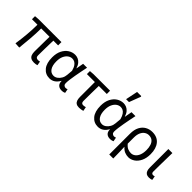

<svg xmlns="http://www.w3.org/2000/svg" viewBox="74 -1685 2797 2797"><g transform="rotate(45 1472.0 -286.5)"><path d="M488 9Q449 9 425 -5Q401 -19 390.5 -46Q380 -73 380 -113Q380 -132 380.5 -166.5Q381 -201 381.5 -244.5Q382 -288 382.5 -333Q383 -378 384 -418H212Q212 -316 203 -206.5Q194 -97 183 5L100 0Q116 -103 125.5 -211.5Q135 -320 135 -418H22V-481L92 -486H561V-418H463Q462 -377 460.5 -330Q459 -283 458.5 -238.5Q458 -194 457.5 -159Q457 -124 457 -107Q457 -82 469 -70.5Q481 -59 505 -59Q511 -59 520 -60.5Q529 -62 541 -64L552 -1Q540 3 524 6Q508 9 488 9Z M809 12Q726 12 674 -51.5Q622 -115 622 -234Q622 -318 652 -377Q682 -436 730.5 -467Q779 -498 835 -498Q865 -498 894.5 -485.5Q924 -473 947.5 -445Q971 -417 985 -371H987L1008 -486H1089Q1079 -438 1068.5 -385.5Q1058 -333 1049 -281.5Q1040 -230 1034 -185Q1028 -140 1028 -107Q1028 -82 1042.5 -69Q1057 -56 1076 -56Q1085 -56 1094 -58.5Q1103 -61 1110 -64L1122 -1Q1112 4 1096.5 8Q1081 12 1059 12Q1016 12 989.5 -12Q963 -36 963 -87H960Q905 12 809 12ZM826 -57Q858 -57 887 -77.5Q916 -98 935.5 -132.5Q955 -167 958 -208L966 -299Q952 -352 932 -380Q912 -408 889.5 -418.5Q867 -429 844 -429Q809 -429 778 -407Q747 -385 727 -342Q707 -299 707 -235Q707 -151 739 -104Q771 -57 826 -57Z M1417 9Q1380 9 1358 -5Q1336 -19 1326.5 -46Q1317 -73 1317 -113V-419H1153V-481L1223 -486H1563V-419H1398Q1396 -337 1395 -258.5Q1394 -180 1394 -107Q1394 -82 1404.5 -70.5Q1415 -59 1435 -59Q1447 -59 1458.5 -61.5Q1470 -64 1483 -67L1495 -3Q1480 1 1459.5 5Q1439 9 1417 9Z M1806 12Q1723 12 1671 -51.5Q1619 -115 1619 -234Q1619 -318 1649 -377Q1679 -436 1727.5 -467Q1776 -498 1832 -498Q1862 -498 1891.5 -485.5Q1921 -473 1944.5 -445Q1968 -417 1982 -371H1984L2005 -486H2086Q2076 -438 2065.5 -385.5Q2055 -333 2046 -281.5Q2037 -230 2031 -185Q2025 -140 2025 -107Q2025 -82 2039.5 -69Q2054 -56 2073 -56Q2082 -56 2091 -58.5Q2100 -61 2107 -64L2119 -1Q2109 4 2093.5 8Q2078 12 2056 12Q2013 12 1986.5 -12Q1960 -36 1960 -87H1957Q1902 12 1806 12ZM1823 -57Q1855 -57 1884 -77.5Q1913 -98 1932.5 -132.5Q1952 -167 1955 -208L1963 -299Q1949 -352 1929 -380Q1909 -408 1886.5 -418.5Q1864 -429 1841 -429Q1806 -429 1775 -407Q1744 -385 1724 -342Q1704 -299 1704 -235Q1704 -151 1736 -104Q1768 -57 1823 -57ZM1815 -564 1854 -752H1938L1943 -743L1875 -564Z M2211 179V-248Q2211 -333 2240 -388Q2269 -443 2317.5 -470.5Q2366 -498 2425 -498Q2527 -498 2581 -431.5Q2635 -365 2635 -250Q2635 -168 2606.5 -109Q2578 -50 2532 -19Q2486 12 2435 12Q2396 12 2359 -3Q2322 -18 2288 -57Q2290 -13 2291 24.5Q2292 62 2292.5 99Q2293 136 2294 179ZM2420 -57Q2456 -57 2486 -80Q2516 -103 2533 -146.5Q2550 -190 2550 -250Q2550 -303 2536.5 -343.5Q2523 -384 2495 -406.5Q2467 -429 2422 -429Q2387 -429 2356.5 -408.5Q2326 -388 2308 -348Q2290 -308 2290 -247V-123Q2324 -82 2356.5 -69.5Q2389 -57 2420 -57Z M2857 9Q2823 9 2803 -4Q2783 -17 2773.5 -42.5Q2764 -68 2764 -104V-486H2847Q2846 -420 2844.5 -352.5Q2843 -285 2842 -220.5Q2841 -156 2841 -98Q2841 -77 2850.5 -68Q2860 -59 2875 -59Q2882 -59 2889 -60.5Q2896 -62 2905 -65L2916 -2Q2905 2 2891 5.5Q2877 9 2857 9Z"/></g></svg>

Font: Source Sans 3
Style: Regular
Weight: 400
Designer: Paul D. Hunt
Foundry: Adobe
Version: Version 3.046;hotconv 1.0.118;makeotfexe 2.5.65603